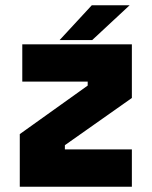

<svg xmlns="http://www.w3.org/2000/svg" viewBox="-20 -708 575 728"><path d="M140.5 -71H417.5H140.5V-173L396 -362V-470H129.5H396V-362L140.5 -173ZM55 0V-199.5L312.5 -383.5V-398.5H64.5V-540H480V-336.5L226 -157.5V-141.5H480V0ZM206 -556 328 -688H471.5L329.5 -556ZM301 -590H300.5L360.5 -653H361Z"/></svg>

Font: Tourney Black
Style: Regular
Weight: 900
Version: Version 1.015